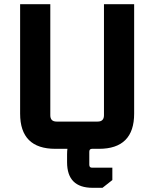

<svg xmlns="http://www.w3.org/2000/svg" viewBox="-20 -710 736 916"><path d="M76 -168V-690H220V-160Q220 -130 250 -130H446Q476 -130 476 -160V-690H620V-168Q620 0 452 0H244Q76 0 76 -168ZM300 26Q300 -96 422 -96H442V0H419Q406 0 406 14V76Q406 90 419 90H516V149L469 186H422Q300 186 300 64Z"/></svg>

Font: Oxanium
Style: Bold
Weight: 700
Designer: Severin Meyer
Version: Version 2.000